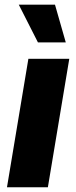

<svg xmlns="http://www.w3.org/2000/svg" viewBox="-20 -795 324 815"><path d="M9.6 0 100.5 -545.5H274.1L183.2 0ZM141 -615.1 59.7 -775.2H213.4L259.2 -615.1Z"/></svg>

Font: Inter P Extra Bold
Style: Italic
Weight: 800
Italic angle: 9.39999°
Designer: Rasmus Andersson
Foundry: rsms
Version: Version 3.018;git-588b23468